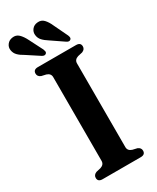

<svg xmlns="http://www.w3.org/2000/svg" viewBox="-243 -974 847 1038"><g transform="rotate(-30 181.0 -455.0)"><path d="M262.5 -89Q262.5 -65.5 288 -57.5L316 -51Q336 -43 336 -24.5Q336 0 307 0H69.5Q40.5 0 40.5 -24.5Q40.5 -43 60.5 -51L88.5 -57.5Q114 -65.5 114 -89V-611.5Q114 -634.5 89 -642.5L60.5 -649Q40.5 -657 40.5 -675.5Q40.5 -700 69.5 -700H307Q336 -700 336 -675.5Q336 -657 316 -649L287.5 -642.5Q262.5 -634.5 262.5 -611.5ZM256 -850.5 296.5 -766Q299.5 -758.5 300.2 -752.2Q301 -746 296 -741Q286 -732 271 -742L194 -794.5Q171.5 -808.5 158.2 -823Q145 -837.5 143 -858Q141 -877 153.2 -892.5Q165.5 -908 187 -910Q211.5 -913 227.5 -896.2Q243.5 -879.5 256 -850.5ZM100.5 -850.5 143 -767Q146 -759.5 147 -753.2Q148 -747 143.5 -742Q134 -732.5 118.5 -741.5L40.5 -792.5Q17.5 -805 3.8 -819Q-10 -833 -13 -853Q-16 -872.5 -4 -888.2Q8 -904 29 -907Q53 -911 69.8 -895Q86.5 -879 100.5 -850.5Z"/></g></svg>

Font: Fraunces 72pt Soft SemiBold
Style: Regular
Weight: 600
Version: Version 1.000;[b76b70a41]